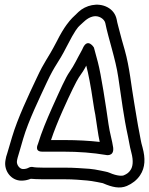

<svg xmlns="http://www.w3.org/2000/svg" viewBox="-20 -726 643 828"><path d="M162 -72H252C321 -72 382 -67 435 -58C435 -58 473 -48 468 -90C464 -119 453 -154 448 -190C437 -268 416 -406 402 -458C393 -491 388 -511 385 -521C385 -521 359 -564 338 -520C337 -517 334 -511 329 -502C313 -474 301 -446 280 -416C263 -392 241 -342 204 -260C181 -208 159 -156 144 -106C142 -101 128 -72 162 -72ZM200 -122C213 -161 230 -203 249 -246C285 -327 310 -377 320 -392C333 -410 344 -427 352 -443C361 -408 371 -359 382 -283C385 -262 388 -245 391 -231C396 -201 403 -144 410 -114C365 -119 314 -122 259 -122ZM53 -31 54 -37C55 -43 57 -49 59 -56C62 -64 68 -88 80 -128C103 -206 150 -302 182 -371C220 -452 229 -449 268 -526C286 -561 299 -584 306 -594C314 -606 321 -614 324 -616C339 -629 355 -649 381 -655C406 -661 430 -644 434 -627C447 -561 479 -470 490 -393C504 -301 513 -223 532 -137C538 -110 538 -100 546 -70C557 -30 552 -6 543 7C536 18 528 24 514 30C508 33 486 34 452 19C447 17 441 15 435 14L416 10C396 6 380 3 366 2C331 0 304 -3 259 -3H166C145 -3 129 -4 120 -6C114 -7 107 -5 102 -2C96 1 89 3 79 3C65 3 51 -15 53 -31ZM72 53C86 53 97 51 113 45C124 46 141 47 159 47H252C278 47 299 48 313 49C350 52 363 52 399 59L419 63C423 64 425 64 426 65C463 81 496 89 527 76C550 66 570 51 584 30C607 -4 607 -44 595 -89C586 -120 587 -126 581 -154C573 -193 566 -241 559 -281C546 -355 539 -436 518 -510C508 -545 501 -569 498 -582C493 -603 486 -625 483 -643C478 -666 464 -684 443 -695C401 -717 349 -703 319 -675C295 -652 287 -646 267 -619C256 -604 241 -580 223 -544C183 -467 174 -467 137 -387C103 -315 56 -216 32 -135C20 -95 13 -72 11 -64C8 -55 5 -46 4 -37L3 -31C-3 12 29 53 72 53Z"/></svg>

Font: AppleStorm
Style: XbdOutIta
Weight: 800
Foundry: Cannot Into Space Fonts
Version: Version 1.01